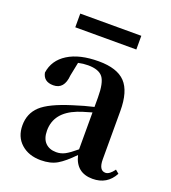

<svg xmlns="http://www.w3.org/2000/svg" viewBox="-138 -846 857 964"><g transform="rotate(20 290.5 -364.0)"><path d="M451.2 -744.1V-670.9H125V-744.1ZM352.5 -101.6V-298.8Q293.9 -282.2 278.3 -275.4Q168.9 -232.4 168.9 -135.7Q168.9 -92.8 190.4 -70.8Q211.9 -48.8 249 -48.8Q273.4 -48.8 294.9 -60.1Q316.4 -71.3 352.5 -101.6ZM561.5 -69.3 580.1 -53.7Q543.9 14.6 465.8 14.6Q377.9 14.6 357.4 -73.2Q311.5 -25.4 276.4 -4.9Q241.2 15.6 189.5 15.6Q125 15.6 84.5 -20.5Q43.9 -56.6 43.9 -118.2Q43.9 -181.6 87.4 -222.2Q130.9 -262.7 244.1 -297.9Q304.7 -317.4 352.5 -328.1V-378.9Q352.5 -457 330.6 -485.4Q308.6 -513.7 251 -513.7Q225.6 -513.7 199.2 -507.8L184.6 -435.5Q178.7 -359.4 120.1 -359.4Q68.4 -359.4 59.6 -405.3Q69.3 -473.6 130.9 -512.2Q192.4 -550.8 294.9 -550.8Q393.6 -550.8 437.5 -504.4Q481.4 -458 481.4 -353.5V-95.7Q481.4 -36.1 516.6 -36.1Q538.1 -36.1 561.5 -69.3Z"/></g></svg>

Font: GenRyuMin TW TTF Bold
Style: Regular
Weight: 700
Version: Version 1.300